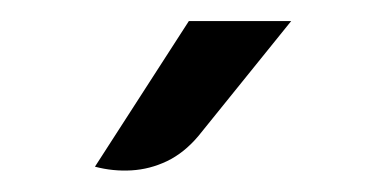

<svg xmlns="http://www.w3.org/2000/svg" viewBox="-20 -760 362 182"><path d="M70 -602 159 -740H256L168 -631Q154.5 -615 138.2 -607.2Q122 -599.5 104.5 -598.5Q87 -597.5 70 -602Z"/></svg>

Font: Expletus Sans
Style: Regular
Weight: 400
Designer: Jasper de Waard
Foundry: Designtown
Version: Version 7.500